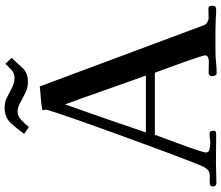

<svg xmlns="http://www.w3.org/2000/svg" viewBox="-82 -852 939 814"><g transform="rotate(-90 387.0 -445.5)"><path d="M473 -296Q442 -382 412 -468Q382 -554 351 -639Q321 -554 291 -468Q261 -382 232 -296ZM769 -14Q769 2 754 2Q744 2 732.5 1.5Q721 1 710 0Q688 -1 665.5 -1Q643 -1 620 -1Q609 -1 597.5 -1Q586 -1 574 -1Q552 -1 529 1.5Q506 4 483 4Q476 4 473 -3.5Q470 -11 470 -17Q470 -22 475 -26Q480 -30 484 -30L533 -29Q541 -29 550 -32.5Q559 -36 559 -46Q559 -48 552.5 -68.5Q546 -89 536 -118Q526 -147 515 -176.5Q504 -206 496 -228.5Q488 -251 485 -258H222Q219 -249 210.5 -226Q202 -203 191 -174Q180 -145 170 -116.5Q160 -88 153.5 -67.5Q147 -47 147 -42Q147 -29 161.5 -26Q176 -23 185 -23Q196 -23 206.5 -24.5Q217 -26 227 -26Q236 -26 237.5 -19.5Q239 -13 239 -6Q237 0 232 1Q227 2 222 2Q193 2 163 1.5Q133 1 104 1Q82 1 60.5 2Q39 3 18 3Q3 3 3 -13Q3 -22 12 -24Q21 -26 32.5 -25.5Q44 -25 49 -25Q63 -25 72 -33Q81 -41 87 -52Q91 -61 106.5 -100Q122 -139 144 -198Q166 -257 191 -325.5Q216 -394 240.5 -461.5Q265 -529 285 -586Q305 -643 317 -680Q329 -717 329 -722Q329 -724 327.5 -726.5Q326 -729 326 -731Q326 -734 329 -735Q352 -740 378 -741.5Q404 -743 427 -746L687 -49Q690 -41 699.5 -35.5Q709 -30 718 -30Q727 -30 735.5 -30.5Q744 -31 753 -31Q764 -31 766.5 -27.5Q769 -24 769 -14ZM548 -865Q526 -841 505 -818.5Q484 -796 447 -796Q422 -796 399.5 -807Q377 -818 357.5 -829Q338 -840 320 -840Q301 -840 283.5 -823Q266 -806 255 -792L226 -812Q247 -842 271.5 -868.5Q296 -895 337 -895Q361 -895 381.5 -884.5Q402 -874 422 -863.5Q442 -853 464 -853Q483 -853 497 -866Q511 -879 523 -892Z"/></g></svg>

Font: Kaisei Tokumin Medium
Style: Regular
Weight: 500
Designer: Font-Kai,
Foundry: KAZUO KANAI
Version: Version 5.003